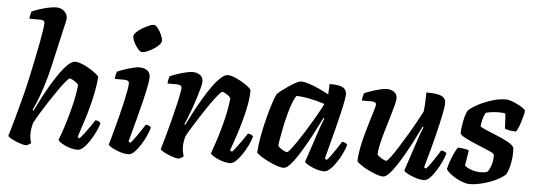

<svg xmlns="http://www.w3.org/2000/svg" viewBox="-51 -949 3052 1097"><g transform="rotate(5 1475.0 -400.0)"><path d="M128 0Q117 0 100.5 -5Q84 -10 66.5 -17.5Q49 -25 36.5 -32.5Q24 -40 22 -45Q26 -60 34.5 -87.5Q43 -115 52.5 -150Q62 -185 71.5 -221Q81 -257 89 -287Q102 -338 113.5 -391.5Q125 -445 135.5 -495Q146 -545 154 -588Q162 -631 166.5 -661Q171 -691 171 -703Q171 -715 164 -718.5Q157 -722 144 -722H84Q84 -734 87 -746Q90 -758 92 -764Q107 -771 132.5 -779.5Q158 -788 185 -794Q212 -800 231 -800Q259 -800 277.5 -783Q296 -766 296 -741Q296 -737 292.5 -721Q289 -705 282 -677L233 -461Q219 -400 202.5 -348.5Q186 -297 171.5 -260.5Q157 -224 147 -205L153 -201Q170 -236 191 -276.5Q212 -317 235.5 -356.5Q259 -396 282.5 -428.5Q306 -461 327.5 -480.5Q349 -500 367 -500Q383 -500 405 -491Q427 -482 449 -469Q471 -456 486.5 -443.5Q502 -431 504 -425Q502 -388 493.5 -343.5Q485 -299 473 -253.5Q461 -208 448.5 -169.5Q436 -131 427.5 -105Q419 -79 417 -73L428 -66Q439 -77 454 -96.5Q469 -116 484 -138Q499 -160 510 -177Q519 -177 528.5 -172.5Q538 -168 540 -163Q535 -142 522 -114.5Q509 -87 492 -60.5Q475 -34 457 -17Q439 0 423 0Q400 0 375 -8Q350 -16 331.5 -27.5Q313 -39 310 -47Q315 -59 327 -93.5Q339 -128 353 -176Q367 -224 378.5 -275Q390 -326 394 -369Q388 -378 377.5 -385.5Q367 -393 357.5 -397.5Q348 -402 343 -402Q338 -402 322 -383Q306 -364 284 -333Q262 -302 238 -265.5Q214 -229 192.5 -193.5Q171 -158 156 -130Q152 -114 149.5 -98.5Q147 -83 147 -66Q147 -53 149 -40.5Q151 -28 155 -15Q151 -11 143 -6.5Q135 -2 128 0Z M715 0Q691 0 665 -8.5Q639 -17 620 -27.5Q601 -38 598 -45Q602 -57 609.5 -84.5Q617 -112 626.5 -148Q636 -184 646 -222.5Q656 -261 664 -297.5Q672 -334 677 -361.5Q682 -389 682 -402Q682 -414 674 -418Q666 -422 652 -422H600Q600 -434 603 -446Q606 -458 608 -464Q623 -471 647.5 -479.5Q672 -488 696 -494Q720 -500 732 -500Q762 -500 779.5 -487Q797 -474 797 -449Q797 -438 794 -418Q791 -398 784.5 -367.5Q778 -337 767.5 -295Q757 -253 742.5 -198Q728 -143 709 -73L720 -66Q730 -76 744.5 -96Q759 -116 774 -138.5Q789 -161 799 -177Q808 -177 817.5 -172.5Q827 -168 829 -163Q824 -142 811.5 -114.5Q799 -87 782 -60.5Q765 -34 748 -17Q731 0 715 0ZM742 -588Q731 -588 717.5 -603.5Q704 -619 694 -639Q684 -659 684 -674Q684 -684 697 -697Q710 -710 729.5 -722Q749 -734 767 -741.5Q785 -749 795 -749Q806 -749 818.5 -733Q831 -717 840 -696.5Q849 -676 849 -662Q849 -651 836.5 -638Q824 -625 805.5 -613.5Q787 -602 770 -595Q753 -588 742 -588Z M1003 0Q992 0 975 -5Q958 -10 940.5 -17.5Q923 -25 910.5 -32.5Q898 -40 896 -45Q904 -71 916 -113.5Q928 -156 941 -206.5Q954 -257 965 -304Q970 -326 974.5 -346.5Q979 -367 981.5 -382Q984 -397 984 -402Q984 -414 976 -418Q968 -422 953 -422H902Q902 -433 905 -445Q908 -457 910 -464Q925 -471 950 -479.5Q975 -488 1000 -494Q1025 -500 1038 -500Q1066 -500 1083 -487Q1100 -474 1100 -449Q1100 -438 1093 -412Q1086 -386 1076 -354Q1066 -322 1054.5 -290Q1043 -258 1033 -233Q1023 -208 1018 -199L1023 -195Q1040 -230 1061.5 -270.5Q1083 -311 1107 -351.5Q1131 -392 1155 -425.5Q1179 -459 1201.5 -479.5Q1224 -500 1242 -500Q1258 -500 1280 -491Q1302 -482 1324 -469Q1346 -456 1361.5 -443.5Q1377 -431 1378 -425Q1378 -388 1370 -343.5Q1362 -299 1349.5 -253.5Q1337 -208 1324.5 -169.5Q1312 -131 1302.5 -105Q1293 -79 1291 -73L1303 -66Q1313 -76 1328 -96Q1343 -116 1359 -138.5Q1375 -161 1385 -177Q1394 -177 1403.5 -172.5Q1413 -168 1415 -163Q1410 -142 1397 -114.5Q1384 -87 1366.5 -60.5Q1349 -34 1331 -17Q1313 0 1298 0Q1274 0 1248.5 -8.5Q1223 -17 1205 -28Q1187 -39 1184 -47Q1189 -60 1201 -95Q1213 -130 1227 -177.5Q1241 -225 1252 -275.5Q1263 -326 1267 -369Q1261 -379 1251 -386Q1241 -393 1232 -397.5Q1223 -402 1218 -402Q1213 -402 1196.5 -382.5Q1180 -363 1158 -332Q1136 -301 1112 -264Q1088 -227 1066 -192Q1044 -157 1030 -130Q1026 -116 1023.5 -100.5Q1021 -85 1021 -70Q1021 -56 1023.5 -42.5Q1026 -29 1030 -15Q1026 -11 1018.5 -6.5Q1011 -2 1003 0Z M1604 0Q1588 0 1562.5 -9Q1537 -18 1511 -31Q1485 -44 1467 -56.5Q1449 -69 1447 -75Q1449 -112 1456.5 -156Q1464 -200 1474.5 -244Q1485 -288 1496 -325Q1507 -362 1516 -386.5Q1525 -411 1528 -415Q1533 -422 1550.5 -435.5Q1568 -449 1590 -464Q1612 -479 1631.5 -489.5Q1651 -500 1661 -500Q1680 -500 1706.5 -491.5Q1733 -483 1763 -469.5Q1793 -456 1822 -440L1825 -500Q1881 -500 1902 -487.5Q1923 -475 1923 -449Q1923 -430 1912 -379.5Q1901 -329 1881.5 -252Q1862 -175 1835 -73L1846 -66Q1857 -77 1871 -96.5Q1885 -116 1899.5 -138Q1914 -160 1925 -177Q1934 -177 1943.5 -172.5Q1953 -168 1955 -163Q1950 -142 1937 -114.5Q1924 -87 1906.5 -60.5Q1889 -34 1870.5 -17Q1852 0 1836 0Q1814 0 1789 -8.5Q1764 -17 1745.5 -27.5Q1727 -38 1724 -45L1776 -201Q1782 -220 1787.5 -236Q1793 -252 1799 -267.5Q1805 -283 1812 -301L1807 -304Q1790 -270 1769 -229Q1748 -188 1725 -147.5Q1702 -107 1680 -73.5Q1658 -40 1638.5 -20Q1619 0 1604 0ZM1617 -91Q1621 -91 1634.5 -107.5Q1648 -124 1666.5 -151Q1685 -178 1705.5 -210.5Q1726 -243 1745.5 -276Q1765 -309 1781 -337.5Q1797 -366 1805 -384Q1754 -400 1715 -407.5Q1676 -415 1643 -416Q1633 -404 1621.5 -375Q1610 -346 1600 -308Q1590 -270 1582 -231.5Q1574 -193 1569 -163.5Q1564 -134 1564 -122Q1574 -110 1591 -100.5Q1608 -91 1617 -91Z M2175 0Q2159 0 2134 -9Q2109 -18 2084 -31Q2059 -44 2041.5 -56.5Q2024 -69 2022 -75Q2022 -105 2029.5 -145.5Q2037 -186 2048.5 -228Q2060 -270 2071.5 -308Q2083 -346 2091 -372Q2099 -398 2099 -404Q2099 -415 2091 -418.5Q2083 -422 2070 -422H2017Q2017 -434 2020 -446Q2023 -458 2025 -464Q2039 -471 2064 -479.5Q2089 -488 2114 -494Q2139 -500 2153 -500Q2178 -500 2195.5 -487.5Q2213 -475 2213 -452Q2213 -438 2205 -407.5Q2197 -377 2185 -338Q2173 -299 2161 -257.5Q2149 -216 2141 -180.5Q2133 -145 2133 -122Q2143 -111 2160 -101Q2177 -91 2186 -91Q2191 -91 2208.5 -114Q2226 -137 2249 -173.5Q2272 -210 2296.5 -251Q2321 -292 2341.5 -329.5Q2362 -367 2374 -390Q2377 -414 2378.5 -445Q2380 -476 2380 -500Q2423 -500 2447.5 -494.5Q2472 -489 2482 -477.5Q2492 -466 2492 -449Q2492 -430 2482 -379.5Q2472 -329 2452.5 -251.5Q2433 -174 2404 -73L2415 -66Q2426 -77 2440.5 -97Q2455 -117 2469.5 -139.5Q2484 -162 2493 -177Q2502 -177 2512 -172.5Q2522 -168 2524 -163Q2519 -142 2506 -114.5Q2493 -87 2476.5 -60.5Q2460 -34 2442.5 -17Q2425 0 2410 0Q2387 0 2360.5 -8.5Q2334 -17 2315 -27.5Q2296 -38 2293 -45L2345 -201Q2355 -233 2365 -260.5Q2375 -288 2381 -301L2376 -304Q2359 -270 2338.5 -229Q2318 -188 2295 -147.5Q2272 -107 2250 -73.5Q2228 -40 2208.5 -20Q2189 0 2175 0Z M2673 0Q2654 0 2631 -8Q2608 -16 2587.5 -28.5Q2567 -41 2552.5 -53.5Q2538 -66 2535 -75Q2541 -102 2551 -128.5Q2561 -155 2571 -175Q2581 -195 2587 -202Q2595 -202 2608.5 -200.5Q2622 -199 2634 -196.5Q2646 -194 2650 -191Q2647 -176 2644 -152.5Q2641 -129 2636 -103Q2652 -89 2677.5 -81Q2703 -73 2728 -73Q2736 -73 2746.5 -74Q2757 -75 2765 -78Q2772 -84 2778.5 -97Q2785 -110 2789 -125.5Q2793 -141 2794.5 -156Q2796 -171 2794 -181Q2791 -187 2771.5 -196Q2752 -205 2724.5 -216Q2697 -227 2669.5 -239Q2642 -251 2621 -262.5Q2600 -274 2595 -284Q2595 -296 2598 -321.5Q2601 -347 2608 -375Q2615 -403 2626 -420Q2635 -428 2655.5 -441.5Q2676 -455 2705.5 -468Q2735 -481 2769.5 -490.5Q2804 -500 2839 -500Q2849 -500 2867 -494Q2885 -488 2904 -478.5Q2923 -469 2936.5 -459.5Q2950 -450 2950 -444Q2950 -436 2943.5 -411Q2937 -386 2928 -360.5Q2919 -335 2909 -322Q2900 -322 2886 -323.5Q2872 -325 2860 -328Q2848 -331 2845 -333Q2844 -347 2843.5 -360.5Q2843 -374 2842.5 -388Q2842 -402 2840 -419Q2831 -422 2820 -422.5Q2809 -423 2801 -423Q2780 -423 2758.5 -420Q2737 -417 2727 -413Q2719 -399 2713.5 -379.5Q2708 -360 2705 -334Q2717 -325 2745.5 -313.5Q2774 -302 2807.5 -288Q2841 -274 2868 -259Q2895 -244 2902 -229Q2905 -204 2902 -173.5Q2899 -143 2892 -116.5Q2885 -90 2875 -74Q2860 -59 2835.5 -45.5Q2811 -32 2782 -22Q2753 -12 2724.5 -6Q2696 0 2673 0Z"/></g></svg>

Font: Texturina Medium 12pt
Style: Bold Italic
Weight: 700
Italic angle: -11°
Version: Version 1.002